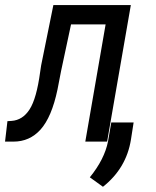

<svg xmlns="http://www.w3.org/2000/svg" viewBox="-41 -548 602 743"><path d="M465.3 -528.3 373.5 0H289.1L367.7 -453.6H233.9L195.3 -272.9L181.6 -202.1Q159.2 -94.7 115.7 -46.4Q73.7 0 11.2 0Q8.8 0 6.3 0H-21.5L-12.2 -79.1L3.4 -80.1Q46.9 -83 73.7 -125Q100.6 -167 114.3 -269L118.2 -294.9L165.5 -528.3ZM357.4 174.8 306.6 138.2Q363.3 68.4 377 -0.5L389.6 -74.2H476.1L465.8 -8.3Q448.2 103 357.4 174.8Z"/></svg>

Font: MAUL Condensed Italic
Style: Condenced Regular Italic
Weight: 400
Italic angle: -12°
Designer: MAUL
Version: Version 1.0; 2020; ttfautohint (v1.8.3)